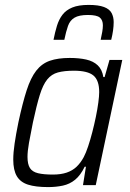

<svg xmlns="http://www.w3.org/2000/svg" viewBox="-20 -754 529 782"><path d="M176 8Q125 8 94 -2Q63 -12 48.5 -36.5Q34 -61 34 -104Q34 -132 39.5 -169.5Q45 -207 55 -256Q72 -335 88.5 -386Q105 -437 127.5 -466Q150 -495 183 -506.5Q216 -518 264 -518Q302 -518 331 -511.5Q360 -505 378 -488Q396 -471 401 -440H406L426 -510H478L370 0H318L330 -75H325Q308 -40 286 -22Q264 -4 236 2Q208 8 176 8ZM195 -43Q228 -43 251.5 -51Q275 -59 291.5 -74.5Q308 -90 321 -114Q330 -131 339 -158Q348 -185 356 -216Q364 -247 370.5 -278.5Q377 -310 380.5 -336.5Q384 -363 384 -379Q384 -427 360.5 -446.5Q337 -466 281 -466Q242 -466 216 -459Q190 -452 172.5 -430.5Q155 -409 142 -367Q129 -325 114 -255Q104 -206 98 -172Q92 -138 92 -115Q92 -85 102 -69.5Q112 -54 135 -48.5Q158 -43 195 -43ZM198 -592Q204 -623 212 -649Q220 -675 234.5 -694Q249 -713 274.5 -723.5Q300 -734 341 -734Q381 -734 403.5 -725.5Q426 -717 434.5 -701Q443 -685 443 -664Q443 -648 440.5 -630Q438 -612 433 -592H390Q394 -610 396.5 -624.5Q399 -639 399 -651Q399 -672 386.5 -682.5Q374 -693 338 -693Q302 -693 283.5 -682Q265 -671 257 -648.5Q249 -626 242 -592Z"/></svg>

Font: Saira SemiCondensed Light
Style: Italic
Weight: 300
Width: 4
Italic angle: -12°
Designer: Hector Gatti with collaboration of the Omnibus-Type team
Foundry: Omnibus-Type
Version: Version 1.101